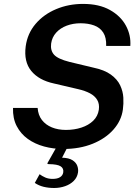

<svg xmlns="http://www.w3.org/2000/svg" viewBox="-20 -752 714 982"><path d="M257 209.5Q228.5 209.5 203.5 203.5Q178.5 197.5 158 183.5L182.5 139Q195 148.5 211.5 155.8Q228 163 249 163Q273.5 163 287.2 154.2Q301 145.5 303.5 129.5Q306.5 109 290 98.5Q273.5 88 230.5 87.5Q224.5 87.5 222.8 85.8Q221 84 224.5 79L272 -5H328L297.5 54.5Q332 55.5 350.5 67.2Q369 79 375.2 96Q381.5 113 379 130Q375 155.5 357.2 173.2Q339.5 191 313 200.2Q286.5 209.5 257 209.5ZM303.5 10Q252.5 10 205.5 -2.8Q158.5 -15.5 122.2 -41.5Q86 -67.5 65.5 -107Q45 -146.5 46.5 -200H172.5Q175 -163.5 194.2 -138.5Q213.5 -113.5 245.2 -100.5Q277 -87.5 317 -87.5Q360 -87.5 396.5 -99.5Q433 -111.5 456.8 -134.5Q480.5 -157.5 485.5 -191Q489.5 -220.5 477.2 -241Q465 -261.5 440 -274.8Q415 -288 380 -296L256 -325Q179 -341.5 140 -389Q101 -436.5 111.5 -515.5Q120.5 -581 162 -629.8Q203.5 -678.5 267 -705.2Q330.5 -732 405 -732Q487 -732 542.2 -701Q597.5 -670 624 -620.8Q650.5 -571.5 646.5 -517H523Q524.5 -560 508 -585.5Q491.5 -611 461.2 -622Q431 -633 392 -633Q354 -633 321.2 -620.8Q288.5 -608.5 267.2 -585Q246 -561.5 241.5 -529Q237 -494 256.5 -472.2Q276 -450.5 335 -435.5L456 -406.5Q514 -394.5 547 -370.5Q580 -346.5 594.5 -315.8Q609 -285 610.8 -253Q612.5 -221 608.5 -192Q601 -135.5 560.5 -89.5Q520 -43.5 454 -16.8Q388 10 303.5 10Z"/></svg>

Font: Public Sans Thin SemiBold
Style: Italic
Weight: 600
Italic angle: -8°
Version: Version 2.001